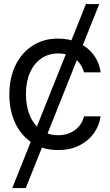

<svg xmlns="http://www.w3.org/2000/svg" viewBox="-20 -748 555 972"><path d="M482.4 -727.5 110.4 204.1H42L415 -727.5ZM274.4 11.7Q198.2 11.7 142.8 -24.7Q87.4 -61 57.4 -124.5Q27.3 -188 27.3 -269.5Q27.3 -353 58.1 -416.7Q88.9 -480.5 144.3 -516.6Q199.7 -552.7 273.4 -552.7Q331.1 -552.7 377.2 -531.5Q423.3 -510.3 452.9 -471.7Q482.4 -433.1 489.3 -381.8H405.3Q398.9 -406.7 382.3 -428.7Q365.7 -450.7 338.6 -464.1Q311.5 -477.5 274.4 -477.5Q225.6 -477.5 189 -452.1Q152.3 -426.8 131.8 -380.6Q111.3 -334.5 111.3 -272.5Q111.3 -209.5 131.3 -162.4Q151.4 -115.2 188.2 -89.4Q225.1 -63.5 274.4 -63.5Q323.7 -63.5 358.9 -89.1Q394 -114.7 405.3 -159.2H489.3Q482.4 -110.8 454.3 -72.3Q426.3 -33.7 380.6 -11Q335 11.7 274.4 11.7Z"/></svg>

Font: Inter Tight
Style: Regular
Weight: 400
Designer: Rasmus Andersson
Foundry: rsms
Version: Version 3.002